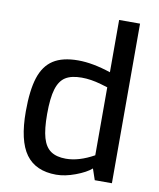

<svg xmlns="http://www.w3.org/2000/svg" viewBox="-86 -830 748 904"><g transform="rotate(10 288.5 -378.5)"><path d="M52 -263Q52 -364 71.5 -424.5Q91 -485 135 -513.5Q179 -542 254 -542Q323 -542 410 -513V-763H510V0H428L410 -53Q385 -31 335.5 -12.5Q286 6 244 6Q146 6 99 -58.5Q52 -123 52 -263ZM410 -116V-441Q404 -443 378 -450.5Q352 -458 329 -461.5Q306 -465 284 -465Q235 -465 207 -447.5Q179 -430 166 -387.5Q153 -345 153 -268Q153 -196 165 -154.5Q177 -113 204 -94.5Q231 -76 276 -76Q338 -76 410 -116Z"/></g></svg>

Font: Exo Medium
Style: Regular
Weight: 500
Designer: Natanael Gama
Foundry: Natanael Gama
Version: Version 1.500; ttfautohint (v1.6)